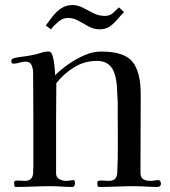

<svg xmlns="http://www.w3.org/2000/svg" viewBox="-20 -742 672 760"><path d="M617 -15Q617 -2 602 -2Q580 -2 557 -3.5Q534 -5 511 -5Q477 -5 441.5 -3.5Q406 -2 371 -2Q367 -2 366 -8.5Q365 -15 365 -19Q365 -27 375 -27Q385 -27 391 -27Q396 -27 401.5 -26.5Q407 -26 412 -26Q441 -26 444 -55Q447 -114 446.5 -174Q446 -234 446 -293Q446 -304 446 -315.5Q446 -327 446 -338Q445 -361 443 -394.5Q441 -428 434 -449Q418 -501 364 -501Q315 -501 274 -476Q233 -451 203 -413Q202 -340 202 -268Q202 -196 202 -124V-55Q202 -40 215 -33Q228 -26 241 -26Q249 -26 256.5 -27.5Q264 -29 271 -29Q275 -29 276 -24Q277 -19 277 -16Q277 -12 274.5 -7Q272 -2 266 -2Q244 -2 222.5 -3.5Q201 -5 179 -5Q145 -5 111 -3.5Q77 -2 42 -2Q37 -2 36.5 -8.5Q36 -15 36 -19Q36 -27 45 -27Q54 -27 59 -27Q64 -27 69 -26.5Q74 -26 79 -26Q108 -26 111 -55Q112 -69 112 -83Q112 -97 112 -111Q112 -197 112 -283.5Q112 -370 111 -456Q111 -470 105 -484Q99 -498 82 -498Q69 -498 57 -494Q45 -490 32 -490Q25 -490 25 -500Q25 -502 25.5 -504.5Q26 -507 27 -508Q28 -509 30 -509.5Q32 -510 33 -511Q51 -516 70.5 -518Q90 -520 108 -524Q125 -527 141 -532.5Q157 -538 173 -538Q180 -538 184 -531Q189 -522 192 -505.5Q195 -489 196.5 -472Q198 -455 198 -444Q220 -466 250.5 -487.5Q281 -509 314.5 -523.5Q348 -538 380 -538Q472 -538 504.5 -497.5Q537 -457 537 -370Q537 -292 536.5 -214Q536 -136 536 -58Q536 -39 547.5 -32.5Q559 -26 575 -26Q583 -26 591 -27.5Q599 -29 606 -29Q612 -29 614.5 -24.5Q617 -20 617 -15ZM471 -694Q457 -680 443.5 -664Q430 -648 414 -637Q398 -626 375 -626Q352 -626 331.5 -637Q311 -648 291 -659.5Q271 -671 249 -671Q229 -671 211 -656Q193 -641 182 -626L161 -641Q174 -659 189 -678Q204 -697 223 -709.5Q242 -722 267 -722Q288 -722 308 -711.5Q328 -701 349.5 -690Q371 -679 395 -679Q414 -679 426.5 -690Q439 -701 451 -713Z"/></svg>

Font: Kaisei Opti
Style: Regular
Weight: 400
Designer: Font-Kai, 金井和夫
Foundry: KAZUO KANAI
Version: Version 5.003